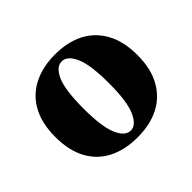

<svg xmlns="http://www.w3.org/2000/svg" viewBox="-111 -571 723 723"><g transform="rotate(-45 251.0 -209.5)"><path d="M251.6 11.3Q185.5 11.3 136.3 -13.3Q87.1 -37.9 60.1 -87.1Q33.1 -136.3 33.1 -208.9Q33.1 -281.5 60.1 -330.6Q87.1 -379.8 136.7 -404.8Q186.3 -429.8 251.6 -429.8Q317.7 -429.8 366.5 -405.2Q415.3 -380.6 442.7 -331Q470.2 -281.5 470.2 -208.9Q470.2 -136.3 442.7 -87.1Q415.3 -37.9 366.5 -13.3Q317.7 11.3 251.6 11.3ZM251.6 -25Q280.6 -25 300 -69Q319.4 -112.9 319.4 -208.9Q319.4 -308.1 300 -350.8Q280.6 -393.5 251.6 -393.5Q221.8 -393.5 202.8 -350.8Q183.9 -308.1 183.9 -208.9Q183.9 -112.9 202.8 -69Q221.8 -25 251.6 -25Z"/></g></svg>

Font: Playfair 9pt Black
Style: Regular
Weight: 900
Designer: Claus Eggers Sørensen
Foundry: Claus Eggers Sørensen
Version: Version 2.203